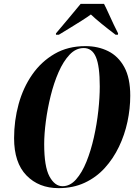

<svg xmlns="http://www.w3.org/2000/svg" viewBox="-20 -964 709 995"><path d="M284 11Q181 11 117 -55Q53 -121 53 -248Q53 -339 76.5 -424.5Q100 -510 147 -577.5Q194 -645 263 -685Q332 -725 423 -725Q488 -725 540.5 -699Q593 -673 624 -616.5Q655 -560 655 -468Q655 -401 640.5 -333Q626 -265 596.5 -203.5Q567 -142 523 -93.5Q479 -45 419 -17Q359 11 284 11ZM304 1Q343 1 374 -34Q405 -69 428 -126Q451 -183 466.5 -252Q482 -321 489.5 -390Q497 -459 497 -516Q497 -622 477 -668.5Q457 -715 414 -715Q373 -715 340.5 -680.5Q308 -646 283.5 -590Q259 -534 242.5 -467Q226 -400 217.5 -334.5Q209 -269 209 -217Q209 -100 236.5 -49.5Q264 1 304 1ZM270 -791Q300 -826 334 -867Q368 -908 398 -944H519Q529 -925 542.5 -895Q556 -865 569.5 -836.5Q583 -808 592 -791L591 -784H579Q538 -815 505.5 -841.5Q473 -868 451 -889Q432 -875 403.5 -857Q375 -839 344 -820Q313 -801 285 -784H270Z"/></svg>

Font: Noto Serif Display ExtraCondensed ExtraBold
Style: Italic
Weight: 800
Width: 2
Italic angle: -12°
Designer: Monotype Design Team
Foundry: Monotype Imaging Inc.
Version: Version 2.009